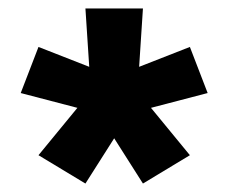

<svg xmlns="http://www.w3.org/2000/svg" viewBox="-20 -791 540 454"><path d="M182 -357 71 -424 163 -536 29 -571 71 -680 191 -633 182 -771H318L309 -633L429 -680L471 -571L337 -536L429 -424L318 -357L250 -464Z"/></svg>

Font: Iosevka Slab Heavy
Style: Regular
Weight: 900
Monospace: yes
Designer: Belleve Invis
Foundry: Belleve Invis
Version: Version 11.1.0; ttfautohint (v1.8.3)